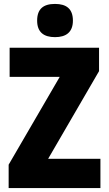

<svg xmlns="http://www.w3.org/2000/svg" viewBox="-20 -957 553 977"><path d="M260 -937C201 -937 169 -912 169 -852C169 -793 203 -768 260 -768C316 -768 351 -793 351 -852C351 -912 318 -937 260 -937ZM491 0V-149H225L484 -595V-714H29V-566H284L24 -119V0Z"/></svg>

Font: Noto Sans Khmer Condensed Black
Style: Regular
Weight: 900
Width: 3
Designer: Danh Hong and the Monotype Design Team
Foundry: Monotype Imaging Inc.
Version: Version 2.004